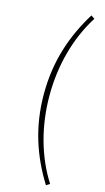

<svg xmlns="http://www.w3.org/2000/svg" viewBox="-148 -850 595 1087"><g transform="rotate(15 149.5 -306.5)"><path d="M244 191 265 178C177 40 132 -130 132 -306C132 -482 177 -651 265 -790L244 -804C154 -658 99 -499 99 -306C99 -112 154 46 244 191Z"/></g></svg>

Font: Noto Sans CJK Thin
Style: Regular
Weight: 100
Designer: Ryoko NISHIZUKA (kana & ideographs); Paul D. Hunt (Latin, Greek & Cyrillic); Wenlong ZHANG (bopomofo); Sandoll Communica
Foundry: Adobe Systems Incorporated
Version: Version 1.000;PS 1;hotconv 1.0.78;makeotf.lib2.5.61930